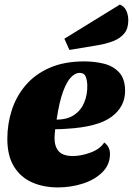

<svg xmlns="http://www.w3.org/2000/svg" viewBox="-20 -798 580 838"><path d="M233 20Q170 20 120 -2Q70 -24 41 -71Q12 -118 12 -192Q12 -257 31.5 -317.5Q51 -378 92 -426Q133 -474 196.5 -502Q260 -530 348 -530Q393 -530 433.5 -520Q474 -510 500 -482Q526 -454 526 -401Q526 -332 466.5 -288Q407 -244 272 -236Q260 -235 247.5 -234.5Q235 -234 221 -234Q220 -225 219 -214.5Q218 -204 218 -196Q218 -158 236.5 -137.5Q255 -117 298 -117Q334 -117 375 -132Q416 -147 435 -176Q460 -158 460 -126Q460 -79 426.5 -46Q393 -13 341 3.5Q289 20 233 20ZM227 -276Q274 -276 304 -296.5Q334 -317 348 -351.5Q362 -386 361 -427Q360 -450 353.5 -465Q347 -480 327 -480Q309 -480 290.5 -461.5Q272 -443 255.5 -399Q239 -355 227 -276ZM283 -580 261 -629 503 -778Q523 -770 531.5 -751Q540 -732 540 -709Q540 -673 522 -651.5Q504 -630 474 -618.5Q444 -607 409 -601Z"/></svg>

Font: Sansita Swashed Black
Style: Regular
Weight: 900
Designer: Pablo Cosgaya
Foundry: Omnibus-Type
Version: Version 1.003; ttfautohint (v1.8.3)